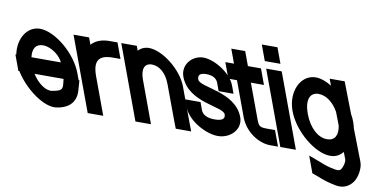

<svg xmlns="http://www.w3.org/2000/svg" viewBox="-234 -1109 3381 1703"><g transform="rotate(10 1456.5 -257.0)"><path d="M6.7 -351H271.1C253 -400 172 -472 90.1 -473C26.6 -473 -3.9 -428 6.7 -351ZM-77.4 -211H-86.3L-112.1 -281L-137.9 -351H-130.2C-151.3 -494.4 -76.4 -612.1 38.4 -613C173.6 -613 369.8 -452 432.8 -281L454.2 -223H461.2L467.4 -133C473.8 -37 423 31 304.7 49C193.3 68 13.5 -63.3 -77.4 -211ZM320.5 -211H59.2C109.2 -131 182.8 -79.5 237.6 -89H238.5C322.2 -104 331 -117 324.8 -173Z M502.3 -550.9C538 -591 592.3 -613 665.4 -613H735.4L787.1 -473H717.1C593 -473 552.4 -417.6 599.5 -287.5L601.5 -282L627.3 -212L698.1 -20L723.9 50H583.9L558.1 -20L487.3 -212L461.5 -282C461.1 -283.2 460.6 -284.5 460.2 -285.7L365.3 -543L339.4 -613H479.4Z M924.5 -572.2C948.8 -597.6 981.3 -612.7 1019.9 -613C1141.3 -613 1323.3 -472 1376.1 -326L1489 -20L1516.2 51H1377.2L1350.3 -19L1236.3 -326C1202 -419 1139.9 -472 1071.6 -473C1004.4 -473 981 -419 1015.3 -326L1041.1 -256L1128.1 -20L1153.9 50H1013.9L988.1 -20L901.1 -256L875.3 -326L795.3 -543L769.4 -613H909.4Z M1802.2 -413 1828 -343H1694L1668.2 -413C1654.5 -450 1621.8 -472 1561.1 -473C1501.6 -473 1485.4 -450 1498.2 -413C1523.3 -345 1841.5 -366 1922.2 -150C1962 -42 1864.3 51 1753.9 50C1646 50 1481.4 -41 1441.2 -150L1415.4 -220H1552.4L1578.2 -150C1591.1 -115 1632.1 -89 1702.3 -90C1773.7 -90 1795.5 -114 1782.2 -150C1757.1 -218 1446.6 -195 1364.2 -413C1324.7 -520 1411.2 -612 1509.4 -613C1609.7 -613 1762.7 -520 1802.2 -413Z M1962.6 -467 2078.8 -152C2099.6 -98 2110.2 -90 2176.3 -90H2246.3L2297.9 50H2227.9C2117.6 50 1998 -34 1953.9 -151L1953.5 -152L1837.3 -467H1829.3H1759.3L1707.7 -607H1777.7H1785.7L1764.7 -664L1738.9 -734H1864.2L1890 -664L1911 -607H1958.7H2028.7L2080.3 -467H2010.3Z M2120.8 -677H2050.8L1999.2 -817H2069.2H2070.2H2140.2L2191.8 -677H2121.8ZM2100.3 -543 2074.4 -613H2214.4L2240.3 -543L2433.1 -20L2458.9 50H2318.9L2293.1 -20Z M2370.5 -282C2307.4 -453 2388.4 -612 2521.4 -613C2566.9 -613 2617.4 -594.7 2666.9 -563.9L2644.4 -623H2779.8L2806.2 -554L2885.8 -347.4C2898.1 -325.9 2908.5 -304 2916.5 -282C2923.2 -263.7 2928.3 -245.6 2931.9 -227.7L3041.2 56L3041.5 57C3063.3 116 3042.5 198 3020.7 231C2999.9 264 2951.5 318 2857.8 299C2787.2 285 2751.3 273 2689.4 248L2639.3 230L2584 80L2685.6 118C2744.2 141 2768 150 2828.1 161C2871 169 2884.4 157 2893.4 133L2893.9 132C2904.6 108 2911.2 75 2904.9 58L2880.9 -4.8C2853.9 29.7 2814.9 50.4 2765.9 50C2630.8 50 2433.6 -111 2370.5 -282ZM2507.5 -282C2551.4 -163 2633.9 -89 2714.3 -90C2782.5 -90 2813.5 -141 2795.7 -227.3L2751.2 -343.5C2705.5 -424.6 2639.6 -472.2 2573.1 -473C2492.3 -473 2464 -400 2507.5 -282Z"/></g></svg>

Font: Nordica Plus
Style: NordicaClassicRgCondOpObl
Weight: 500
Version: Version 1.01